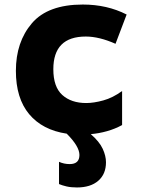

<svg xmlns="http://www.w3.org/2000/svg" viewBox="-20 -583 640 846"><path d="M319 243Q379 243 413 213.5Q447 184 447 132Q447 104 432.5 72.5Q418 41 380 8Q416 5 451.5 -5Q487 -15 518 -32V-182Q477 -152 435 -140.5Q393 -129 360 -129Q294 -129 254.5 -164.5Q215 -200 215 -278Q215 -422 358 -422Q417 -422 489 -390L538 -519Q452 -563 345 -563Q191 -563 120.5 -480.5Q50 -398 50 -271Q50 -150 108.5 -80Q167 -10 274 6Q330 62 330 100Q330 140 287 140Q262 140 240 130V228Q254 234 273.5 238.5Q293 243 319 243Z"/></svg>

Font: Noto Sans Mono UI ExtraBold
Style: Regular
Weight: 800
Designer: Monotype Design team
Foundry: Monotype Imaging Inc.
Version: 1.000